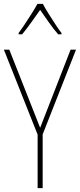

<svg xmlns="http://www.w3.org/2000/svg" viewBox="-20 -970 412 990"><path d="M187 -311 344 -714H372L200 -277V0H174V-276L0 -714H28ZM201 -950Q213 -927 232 -897Q251 -867 269 -839.5Q287 -812 297 -800V-793H280Q257 -819 232 -854.5Q207 -890 187 -919Q167 -891 141.5 -855Q116 -819 94 -793H76V-800Q89 -817 107 -844Q125 -871 143 -899.5Q161 -928 173 -950Z"/></svg>

Font: Noto Sans Telugu Condensed Thin
Style: Regular
Weight: 100
Width: 3
Designer: Jelle Bosma - Monotype Design Team
Foundry: Monotype Imaging Inc.
Version: Version 2.005; ttfautohint (v1.8.4.7-5d5b)